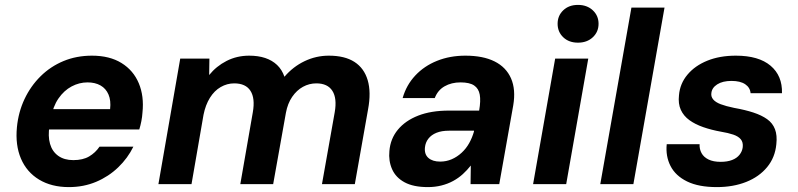

<svg xmlns="http://www.w3.org/2000/svg" viewBox="-20 -751 3253 783"><path d="M261 12Q190 12 139.5 -18.5Q89 -49 65.5 -104Q42 -159 49 -232Q55 -294 80 -347Q105 -400 145.5 -440Q186 -480 239 -502Q292 -524 355 -524Q427 -524 475.5 -494Q524 -464 546 -411.5Q568 -359 561 -292Q560 -275 556.5 -257Q553 -239 548 -223H143L157 -306H429Q433 -341 422.5 -365.5Q412 -390 390 -402.5Q368 -415 337 -415Q303 -415 272 -398.5Q241 -382 218.5 -349.5Q196 -317 187 -267L182 -238Q175 -196 184 -164.5Q193 -133 217.5 -115.5Q242 -98 279 -98Q318 -98 343.5 -113Q369 -128 386 -153H524Q501 -106 462 -68.5Q423 -31 372 -9.5Q321 12 261 12Z M626 0 715 -512H834L833 -445Q862 -481 904 -502.5Q946 -524 996 -524Q1033 -524 1061.5 -514.5Q1090 -505 1110 -486Q1130 -467 1140 -438Q1175 -479 1222 -501.5Q1269 -524 1321 -524Q1386 -524 1425.5 -498.5Q1465 -473 1479.5 -424Q1494 -375 1481 -305L1427 0H1293L1345 -293Q1355 -350 1335.5 -380.5Q1316 -411 1270 -411Q1241 -411 1215.5 -397Q1190 -383 1171.5 -356Q1153 -329 1146 -291L1094 0H960L1011 -293Q1021 -350 1001.5 -380.5Q982 -411 935 -411Q906 -411 880 -396Q854 -381 836 -352Q818 -323 810 -283L761 0Z M1725 12Q1666 12 1630 -7.5Q1594 -27 1579 -61Q1564 -95 1568 -135Q1572 -185 1602.5 -222Q1633 -259 1685.5 -279.5Q1738 -300 1811 -300H1934Q1941 -340 1936.5 -365Q1932 -390 1913.5 -402.5Q1895 -415 1858 -415Q1821 -415 1793 -399Q1765 -383 1753 -351H1622Q1637 -404 1673.5 -443Q1710 -482 1762.5 -503Q1815 -524 1878 -524Q1950 -524 1997 -500.5Q2044 -477 2064 -431.5Q2084 -386 2073 -321L2016 0H1899L1900 -76Q1885 -57 1867.5 -41Q1850 -25 1828 -13Q1806 -1 1780 5.5Q1754 12 1725 12ZM1775 -92Q1800 -92 1822 -101.5Q1844 -111 1862.5 -128Q1881 -145 1893.5 -167.5Q1906 -190 1913 -215V-218H1811Q1781 -218 1760 -209.5Q1739 -201 1727 -185.5Q1715 -170 1713 -150Q1710 -122 1727 -107Q1744 -92 1775 -92Z M2154 0 2244 -512H2379L2289 0ZM2337 -577Q2300 -577 2277 -599Q2254 -621 2254 -654Q2254 -687 2277 -709Q2300 -731 2337 -731Q2374 -731 2397.5 -709Q2421 -687 2421 -654Q2421 -621 2397.5 -599Q2374 -577 2337 -577Z M2428 0 2555 -720H2690L2563 0Z M2903 12Q2829 12 2782 -11Q2735 -34 2714.5 -74Q2694 -114 2699 -163H2833Q2832 -143 2841 -126.5Q2850 -110 2869.5 -100.5Q2889 -91 2919 -91Q2946 -91 2965.5 -98.5Q2985 -106 2996 -120Q3007 -134 3009 -151Q3011 -171 3001 -183Q2991 -195 2970.5 -202Q2950 -209 2920 -214Q2881 -221 2848 -232.5Q2815 -244 2791.5 -261Q2768 -278 2756.5 -303Q2745 -328 2749 -363Q2753 -410 2783.5 -446.5Q2814 -483 2864.5 -503.5Q2915 -524 2981 -524Q3074 -524 3122.5 -483Q3171 -442 3169 -371H3041Q3039 -394 3019 -407.5Q2999 -421 2963 -421Q2927 -421 2905 -407Q2883 -393 2881 -371Q2879 -357 2888.5 -345.5Q2898 -334 2919 -326Q2940 -318 2974 -311Q3019 -303 3052.5 -292Q3086 -281 3108.5 -265Q3131 -249 3140.5 -224Q3150 -199 3146 -163Q3141 -109 3108.5 -69.5Q3076 -30 3023 -9Q2970 12 2903 12Z"/></svg>

Font: DM Sans 12pt
Style: Bold Italic
Weight: 700
Italic angle: -10°
Version: Version 4.004;gftools[0.9.30]